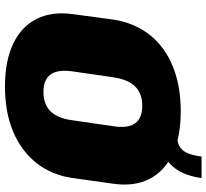

<svg xmlns="http://www.w3.org/2000/svg" viewBox="-50 -790 852 793"><g transform="rotate(90 376.5 -393.0)"><path d="M337 13Q231 13 160 -21Q89 -55 57.5 -118Q26 -181 38 -268L60 -432Q73 -520 122 -583Q171 -646 252 -679.5Q333 -713 439 -713Q545 -713 616 -679.5Q687 -646 719 -583Q751 -520 738 -432L715 -268Q703 -181 653.5 -118Q604 -55 523.5 -21Q443 13 337 13ZM359 -146Q410 -146 439 -175Q468 -204 476 -264L501 -436Q510 -496 488.5 -525Q467 -554 416 -554Q366 -554 337 -525Q308 -496 299 -436L274 -264Q266 -204 287.5 -175Q309 -146 359 -146ZM537 -698Q565 -698 582.5 -707Q600 -716 610.5 -738Q621 -760 626 -799H715Q691 -625 527 -625Z"/></g></svg>

Font: Pathway Extreme SemiCondensed Black
Style: Italic
Weight: 900
Width: 4
Italic angle: -8°
Version: Version 1.001;gftools[0.9.26]